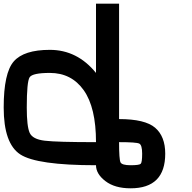

<svg xmlns="http://www.w3.org/2000/svg" viewBox="-20 -895 1040 1040"><path d="M250 -500Q156.2 -500 140.6 -476.6Q125 -453.1 125 -312.5Q125 -210.9 140.6 -175.8Q156.2 -140.6 222.7 -132.8Q289.1 -125 500 -125Q500 -312.5 433.6 -406.2Q367.2 -500 250 -500ZM687.5 0Q734.4 0 742.2 -7.8Q750 -15.6 750 -62.5Q750 -109.4 734.4 -117.2Q718.8 -125 625 -125Q625 -31.2 632.8 -15.6Q640.6 0 687.5 0ZM625 -875V-250Q765.6 -250 820.3 -203.1Q875 -156.2 875 -62.5Q875 125 687.5 125Q601.6 125 550.8 85.9Q500 46.9 500 0Q179.7 0 89.8 -58.6Q0 -117.2 0 -312.5Q0 -500 54.7 -562.5Q109.4 -625 250 -625Q398.4 -625 500 -500V-875Z"/></svg>

Font: CraftyPE
Style: Regular
Weight: 400
Designer: Erek Butcher
Foundry: Haunted Coop
Version: Version 0.018;April 4, 2024;FontCreator 15.0.0.2962 64-bit